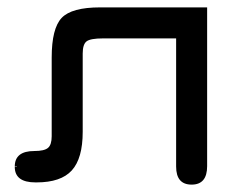

<svg xmlns="http://www.w3.org/2000/svg" viewBox="-20 -487 651 520"><path d="M541 -467V-37Q541 13 499 13Q457 13 457 -36V-383H259Q225 -383 214.5 -375Q204 -367 204 -342V-130Q204 -58 174.5 -25.5Q145 7 79 7H76Q20 7 20 -35H26V-36H20Q20 -78 73 -78Q100 -78 110 -86.5Q120 -95 120 -118V-331Q120 -410 147 -438.5Q174 -467 251 -467Z"/></svg>

Font: Jura
Style: Bold
Weight: 700
Designer: Daniel Johnson, Alexei Vanyashin
Foundry: Daniel Johnson
Version: Version 5.103